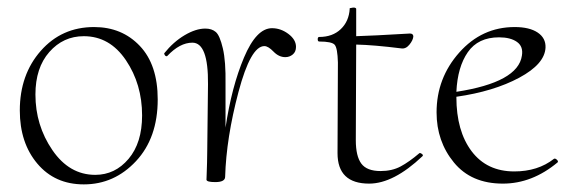

<svg xmlns="http://www.w3.org/2000/svg" viewBox="-20 -470 1495 504"><path d="M200 14Q124 14 78 -40.5Q32 -95 32 -180Q32 -274 87 -336.5Q142 -399 227 -399Q300 -399 347 -349.5Q394 -300 394 -209Q394 -108 337 -47Q280 14 200 14ZM230 -11Q282 -11 317.5 -53Q353 -95 353 -167Q353 -249 310.5 -312Q268 -375 200 -375Q146 -375 109.5 -333.5Q73 -292 73 -222Q73 -141 117.5 -76Q162 -11 230 -11Z M694 -396Q717 -396 737 -381Q757 -366 757 -347Q757 -334 748.5 -327Q740 -320 729 -320Q712 -320 698 -334.5Q684 -349 674 -349Q638 -349 606 -228.5Q574 -108 571 -6Q571 8 545 8Q523 8 522 2Q522 1 522.5 -12Q523 -25 523.5 -43Q524 -61 524 -74L526 -249Q527 -358 485 -358Q452 -358 419 -323Q418 -322 416 -322.5Q414 -323 412.5 -325.5Q411 -328 411 -330Q435 -360 464.5 -377.5Q494 -395 519 -395Q536 -395 546.5 -386Q557 -377 565 -343Q573 -309 572 -249V-135Q588 -242 620.5 -319Q653 -396 694 -396Z M1081 -68Q1082 -69 1085 -67.5Q1088 -66 1089.5 -64Q1091 -62 1089 -60Q1013 12 949 12Q866 12 866 -68L867 -306Q866 -344 858.5 -352.5Q851 -361 818 -361Q814 -361 814 -367Q814 -373 818 -373Q853 -373 874.5 -393.5Q896 -414 898 -447Q897 -449 901 -449Q913 -452 915 -447V-375Q954 -376 1056 -382Q1065 -382 1065 -374Q1064 -364 1054.5 -352.5Q1045 -341 1033 -343Q961 -352 915 -353L914 -102Q914 -60 928.5 -40.5Q943 -21 979 -21Q1009 -21 1031.5 -33Q1054 -45 1081 -68Z M1434 -53Q1437 -55 1441.5 -51Q1446 -47 1444 -44Q1377 12 1300 12Q1217 12 1171.5 -43.5Q1126 -99 1126 -175Q1126 -265 1185.5 -332Q1245 -399 1331 -399Q1370 -399 1391.5 -384.5Q1413 -370 1412 -345Q1410 -302 1343 -266Q1276 -230 1178 -216V-215Q1178 -126 1218 -73Q1258 -20 1330 -20Q1392 -20 1434 -53ZM1290 -372Q1235 -372 1208 -333Q1181 -294 1178 -229Q1340 -254 1350 -324Q1354 -348 1337 -360Q1320 -372 1290 -372Z"/></svg>

Font: Cormorant Upright Light
Style: Regular
Weight: 300
Designer: Christian Thalmann (Catharsis Fonts)
Foundry: Catharsis Fonts
Version: Version 3.302;PS 003.302;hotconv 1.0.88;makeotf.lib2.5.64775